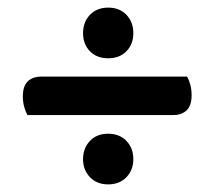

<svg xmlns="http://www.w3.org/2000/svg" viewBox="-20 -545 564 504"><path d="M52 -243Q47 -252 43.5 -264.5Q40 -277 40 -292Q40 -319 53 -331.5Q66 -344 89 -344H471Q476 -336 479.5 -323Q483 -310 483 -295Q483 -268 470 -255.5Q457 -243 435 -243ZM198 -127Q198 -156 216 -175Q234 -194 264 -194Q294 -194 312 -175Q330 -156 330 -127Q330 -99 312 -80Q294 -61 264 -61Q234 -61 216 -80Q198 -99 198 -127ZM198 -458Q198 -487 216 -506Q234 -525 264 -525Q294 -525 312 -506Q330 -487 330 -458Q330 -429 312 -410.5Q294 -392 264 -392Q234 -392 216 -410.5Q198 -429 198 -458Z"/></svg>

Font: Baloo Bhaina 2 SemiBold
Style: Regular
Weight: 600
Designer: Yesha Goshar, Manish Minz, Shuchita Grover and Ek Type
Foundry: Ek Type
Version: Version 1.640;hotconv 1.0.111;makeotfexe 2.5.65597; ttfautoh